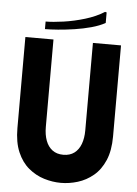

<svg xmlns="http://www.w3.org/2000/svg" viewBox="-59 -905 683 960"><g transform="rotate(5 283.0 -424.5)"><path d="M523 -243V-700H382V-261Q382 -222 371 -192.5Q360 -163 338 -146.5Q316 -130 283 -130Q250 -130 228 -146.5Q206 -163 195 -192.5Q184 -222 184 -261V-700H43V-243Q43 -172 64 -123Q85 -74 120.5 -44.5Q156 -15 198.5 -2Q241 11 283 11Q325 11 367.5 -2Q410 -15 445.5 -44.5Q481 -74 502 -123Q523 -172 523 -243ZM429 -860 437 -858V-805Q408 -789 368 -778Q328 -767 284.5 -760.5Q241 -754 202.5 -751Q164 -748 137 -748V-786Q173 -786 226 -793.5Q279 -801 333.5 -817.5Q388 -834 429 -860Z"/></g></svg>

Font: Phudu Light SemiBold
Style: Regular
Weight: 600
Version: Version 1.005;gftools[0.9.23]